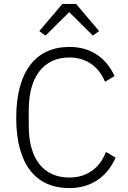

<svg xmlns="http://www.w3.org/2000/svg" viewBox="-20 -950 657 982"><path d="M335 12C162 12 63 -110 63 -347C63 -583 162 -710 335 -710C447 -710 523 -653 566 -561L517 -532C486 -608 423 -656 335 -656C204 -656 127 -559 127 -386V-307C127 -135 204 -42 335 -42C428 -42 491 -93 522 -173L571 -144C530 -48 448 12 335 12ZM369 -930 487 -791 455 -768 334 -888 213 -768 181 -791 299 -930Z"/></svg>

Font: Plexus Sans Light
Style: Regular
Weight: 300
Version: Version 2.001;PS 002.001;hotconv 1.0.70;makeotf.lib2.5.58329